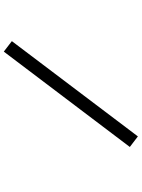

<svg xmlns="http://www.w3.org/2000/svg" viewBox="116 -880 764 1036"><g transform="rotate(-90 498.0 -362.0)"><path d="M280 0 794 -680 737.5 -723.5 223 -43.5Z"/></g></svg>

Font: Eudonet Medium
Style: Regular
Weight: 500
Designer: Mikhail Sharanda
Foundry: Mikhail Sharanda
Version: Version 4.503;Glyphs 3.1.2 (3151)